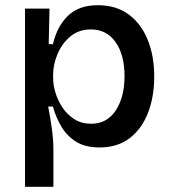

<svg xmlns="http://www.w3.org/2000/svg" viewBox="-20 -553 660 737"><path d="M76 164V-520H170L167 -384L183 -383Q199 -452 241 -492.5Q283 -533 355 -533Q426 -533 474 -497.5Q522 -462 547 -400Q572 -338 572 -259Q572 -181 548 -119.5Q524 -58 477.5 -22.5Q431 13 362 13Q308 13 273 -8.5Q238 -30 216.5 -65.5Q195 -101 183 -144H165Q173 -103 179 -59.5Q185 -16 185 21V164ZM330 -78Q391 -78 424.5 -129.5Q458 -181 458 -260Q458 -343 423.5 -391.5Q389 -440 329 -440Q282 -440 250 -413Q218 -386 201 -346Q184 -306 184 -267V-252Q184 -227 193 -197Q202 -167 220 -140Q238 -113 265.5 -95.5Q293 -78 330 -78Z"/></svg>

Font: Bricolage Grotesque 12pt Medium
Style: Regular
Weight: 500
Designer: Mathieu Triay
Foundry: Atelier Triay
Version: Version 1.001; ttfautohint (v1.8.4.7-5d5b);gftools[0.9.33.de